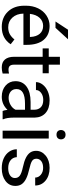

<svg xmlns="http://www.w3.org/2000/svg" viewBox="680 -1469 799 2199"><g transform="rotate(90 1079.5 -369.5)"><path d="M287.6 9.8Q180.2 9.8 112.8 -60.8Q45.4 -131.3 45.4 -249.5V-266.1Q45.4 -344.7 75.4 -406.5Q105.5 -468.3 159.4 -503.2Q213.4 -538.1 276.4 -538.1Q379.4 -538.1 436.5 -470.2Q493.7 -402.3 493.7 -275.9V-238.3H135.7Q137.7 -160.2 181.4 -112.1Q225.1 -64 292.5 -64Q340.3 -64 373.5 -83.5Q406.7 -103 431.6 -135.3L486.8 -92.3Q420.4 9.8 287.6 9.8ZM276.4 -463.9Q221.7 -463.9 184.6 -424.1Q147.5 -384.3 138.7 -312.5H403.3V-319.3Q399.4 -388.2 366.2 -426Q333 -463.9 276.4 -463.9ZM320.3 -749H429.7L298.8 -605.5H226.1Z M720.7 -656.2V-528.3H819.3V-458.5H720.7V-130.9Q720.7 -99.1 733.9 -83.3Q747.1 -67.4 778.8 -67.4Q794.4 -67.4 821.8 -73.2V0Q786.1 9.8 752.4 9.8Q691.9 9.8 661.1 -26.9Q630.4 -63.5 630.4 -130.9V-458.5H534.2V-528.3H630.4V-656.2Z M1251 0Q1243.2 -15.6 1238.3 -55.7Q1175.3 9.8 1087.9 9.8Q1009.8 9.8 959.7 -34.4Q909.7 -78.6 909.7 -146.5Q909.7 -229 972.4 -274.7Q1035.2 -320.3 1148.9 -320.3H1236.8V-361.8Q1236.8 -409.2 1208.5 -437.3Q1180.2 -465.3 1125 -465.3Q1076.7 -465.3 1043.9 -440.9Q1011.2 -416.5 1011.2 -381.8H920.4Q920.4 -421.4 948.5 -458.3Q976.6 -495.1 1024.7 -516.6Q1072.8 -538.1 1130.4 -538.1Q1221.7 -538.1 1273.4 -492.4Q1325.2 -446.8 1327.1 -366.7V-123.5Q1327.1 -50.8 1345.7 -7.8V0ZM1101.1 -68.8Q1143.6 -68.8 1181.6 -90.8Q1219.7 -112.8 1236.8 -147.9V-256.3H1166Q1000 -256.3 1000 -159.2Q1000 -116.7 1028.3 -92.8Q1056.6 -68.8 1101.1 -68.8Z M1566.9 0H1476.6V-528.3H1566.9ZM1469.2 -668.5Q1469.2 -690.4 1482.7 -705.6Q1496.1 -720.7 1522.5 -720.7Q1548.8 -720.7 1562.5 -705.6Q1576.2 -690.4 1576.2 -668.5Q1576.2 -646.5 1562.5 -631.8Q1548.8 -617.2 1522.5 -617.2Q1496.1 -617.2 1482.7 -631.8Q1469.2 -646.5 1469.2 -668.5Z M2019 -140.1Q2019 -176.8 1991.5 -197Q1963.9 -217.3 1895.3 -231.9Q1826.7 -246.6 1786.4 -267.1Q1746.1 -287.6 1726.8 -315.9Q1707.5 -344.2 1707.5 -383.3Q1707.5 -448.2 1762.5 -493.2Q1817.4 -538.1 1902.8 -538.1Q1992.7 -538.1 2048.6 -491.7Q2104.5 -445.3 2104.5 -373H2013.7Q2013.7 -410.2 1982.2 -437Q1950.7 -463.9 1902.8 -463.9Q1853.5 -463.9 1825.7 -442.4Q1797.9 -420.9 1797.9 -386.2Q1797.9 -353.5 1823.7 -336.9Q1849.6 -320.3 1917.2 -305.2Q1984.9 -290 2026.9 -269Q2068.8 -248 2089.1 -218.5Q2109.4 -189 2109.4 -146.5Q2109.4 -75.7 2052.7 -33Q1996.1 9.8 1905.8 9.8Q1842.3 9.8 1793.5 -12.7Q1744.6 -35.2 1717 -75.4Q1689.5 -115.7 1689.5 -162.6H1779.8Q1782.2 -117.2 1816.2 -90.6Q1850.1 -64 1905.8 -64Q1957 -64 1988 -84.7Q2019 -105.5 2019 -140.1Z"/></g></svg>

Font: RobotoInd
Style: Regular
Weight: 400
Designer: Google
Version: Version 2.001101; 2014